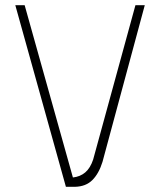

<svg xmlns="http://www.w3.org/2000/svg" viewBox="-20 -720 619 740"><path d="M538 -700 375 -96Q361 -51 336 -26Q311 -1 269 0H234L39 -700H75L261 -36Q289 -39 308.5 -55.5Q328 -72 339 -105L502 -700Z"/></svg>

Font: Panefresco 1wt
Style: Regular
Weight: 250
Version: Version 1.000